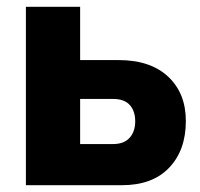

<svg xmlns="http://www.w3.org/2000/svg" viewBox="-20 -545 589 565"><path d="M56.2 0V-524.9H215.8V-368.2H329.1Q422.9 -368.2 474.9 -319.3Q526.9 -270.5 526.9 -189Q526.9 -103 477.8 -51.5Q428.7 0 338.9 0ZM215.8 -121.1H313Q344.7 -121.1 361.3 -139.4Q377.9 -157.7 377.9 -188Q377.9 -218.3 361.8 -236.1Q345.7 -253.9 312 -253.9H215.8Z"/></svg>

Font: Rawline ExtraBold
Style: Regular
Weight: 800
Designer: Matt McInerney, Pablo Impallari, Rodrigo Fuenzalida
Foundry: Matt McInerney, Pablo Impallari, Rodrigo Fuenzalida
Version: Version 4.020;PS 004.020;hotconv 1.0.88;makeotf.lib2.5.64775